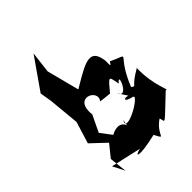

<svg xmlns="http://www.w3.org/2000/svg" viewBox="-239 -939 1105 1105"><g transform="rotate(-45 313.5 -386.0)"><path d="M271 -476 212 -704 214 -656 233 -814 99 -622 111 -549 129 -360 88 -227 177 -143 118 -70 130 38 93 -35 278 7C217 21 236 42 390 6C430 84 396 21 481 -36C496 2 463 22 621 -126C645 -109 588 -193 594 -339L595 -335C485 -272 525 -260 493 -280C576 -486 638 -410 511 -471C488 -429 499 -476 495 -500C474 -625 381 -549 233 -464ZM314 -100C338 -120 318 -207 226 -158L175 -225L224 -327C206 -478 357 -410 309 -347L381 -339C448 -420 443 -417 457 -344C511 -412 442 -231 410 -313L506 -165C486 -305 344 -253 470 -231C457 -190 284 -107 327 -178Z"/></g></svg>

Font: Asimov Silicon
Style: Regular
Weight: 400
Designer: Google
Version: Version 2.000980; 2014